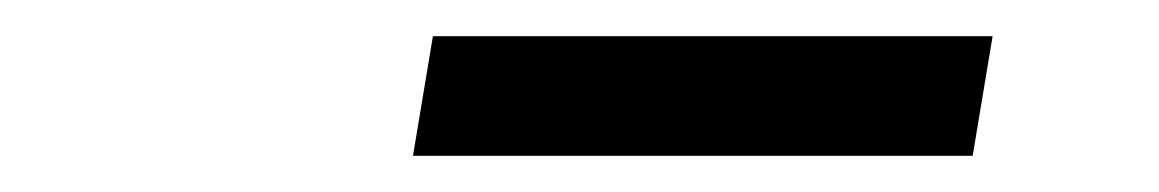

<svg xmlns="http://www.w3.org/2000/svg" viewBox="-20 -760 640 106"><path d="M208 -674 219 -740H528L517 -674Z"/></svg>

Font: JetBrains Mono NL Light
Style: Italic
Weight: 300
Italic angle: -9°
Designer: Philipp Nurullin, Konstantin Bulenkov
Foundry: JetBrains
Version: Version 2.304; ttfautohint (v1.8.4.7-5d5b)